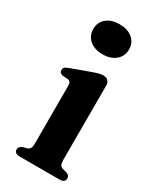

<svg xmlns="http://www.w3.org/2000/svg" viewBox="-183 -767 683 826"><g transform="rotate(30 158.5 -354.0)"><path d="M236 -451V-80Q236 -64.5 240.2 -57.2Q244.5 -50 253.5 -47L272.5 -42Q282 -39 286.5 -33.8Q291 -28.5 291 -20.5Q291 -11 284.5 -5.5Q278 0 263.5 0H66.5Q52.5 0 46 -5.5Q39.5 -11 39.5 -20.5Q39.5 -28 44 -33.2Q48.5 -38.5 58 -42L77.5 -47Q86.5 -50.5 90.8 -57.5Q95 -64.5 95 -80V-366.5Q95 -379.5 91.2 -385Q87.5 -390.5 79 -392L52.5 -394Q43.5 -396 39.5 -400.5Q35.5 -405 35.5 -412Q35.5 -420.5 40.2 -425.5Q45 -430.5 58.5 -435.5L151.5 -469.5Q171 -476.5 182.8 -479.5Q194.5 -482.5 202.5 -482.5Q219.5 -482.5 227.8 -473.8Q236 -465 236 -451ZM154.5 -559Q114.5 -559 90.2 -579.8Q66 -600.5 66 -634Q66 -667.5 90.2 -687.8Q114.5 -708 154.5 -708Q195 -708 219.2 -687.8Q243.5 -667.5 243.5 -634Q243.5 -600.5 219.2 -579.8Q195 -559 154.5 -559Z"/></g></svg>

Font: Fraunces SemiBold
Style: Regular
Weight: 600
Version: Version 1.000;[b76b70a41]